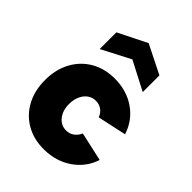

<svg xmlns="http://www.w3.org/2000/svg" viewBox="-219 -868 984 984"><g transform="rotate(45 273.5 -375.5)"><path d="M280 7Q206 8 149.5 -24Q93 -56 61.5 -114Q30 -172 30 -249Q30 -325 61.5 -383.5Q93 -442 149 -474.5Q205 -507 278 -507Q364 -507 428 -463Q492 -419 517 -342L360 -308Q351 -332 332.5 -345Q314 -358 290 -358Q265 -358 245.5 -344Q226 -330 215 -305Q204 -280 204 -249Q204 -202 228 -172Q252 -142 289 -142Q313 -142 331.5 -155Q350 -168 361 -192L518 -157Q494 -83 429.5 -38.5Q365 6 280 7ZM428 -559 272 -640 116 -559V-680L272 -758L428 -680Z"/></g></svg>

Font: Albert Sans Black
Style: Regular
Weight: 900
Designer: Andreas Rasmussen
Foundry: a.Foundry
Version: Version 1.025